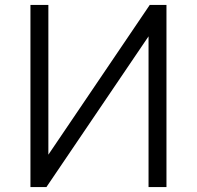

<svg xmlns="http://www.w3.org/2000/svg" viewBox="-20 -762 802 782"><path d="M177 -132V-742H104V0H169L585 -614V0H658V-742H590Z"/></svg>

Font: Cheyenne Sans Light
Style: Regular
Weight: 300
Designer: The Public Sans project authors (U.S. Web Design System), Libre Franklin designed by Pablo Impallari and Rodrigo Fuenzal
Foundry: The Cheyenne Sans Project Authors
Version: Version 2.007